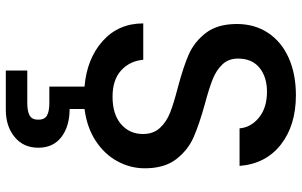

<svg xmlns="http://www.w3.org/2000/svg" viewBox="-204 -540 1013 644"><g transform="rotate(90 302.0 -217.5)"><path d="M345 5V55Q403 55 439 82.5Q475 110 475 160Q475 210 439 239.5Q403 269 348 269H216V197H325Q353 197 367 189Q381 181 381 160Q381 139 367 131Q353 123 325 123H270V5Q176 -3 117 -56Q58 -109 58 -192H180Q184 -147 215.5 -118Q247 -89 304 -89Q363 -89 396 -117.5Q429 -146 429 -191Q429 -226 408.5 -248Q388 -270 357.5 -282Q327 -294 273 -308Q205 -326 162.5 -344.5Q120 -363 90 -402Q60 -441 60 -506Q60 -566 90 -611Q120 -656 174 -680Q228 -704 299 -704Q400 -704 464.5 -653.5Q529 -603 536 -515H410Q407 -553 374 -580Q341 -607 287 -607Q238 -607 207 -582Q176 -557 176 -510Q176 -478 195.5 -457.5Q215 -437 245 -425Q275 -413 327 -399Q396 -380 439.5 -361Q483 -342 513.5 -302.5Q544 -263 544 -197Q544 -149 520.5 -105.5Q497 -62 452 -32.5Q407 -3 345 5Z"/></g></svg>

Font: Poppins-Tabular Medium
Style: Regular
Weight: 500
Designer: Ninad Kale (Devanagari), Jonny Pinhorn (Latin)
Foundry: Indian Type Foundry
Version: Version 4.004